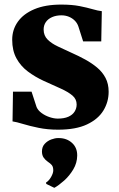

<svg xmlns="http://www.w3.org/2000/svg" viewBox="-20 -568 532 858"><path d="M239.5 11.5Q192 11.5 152.2 3.2Q112.5 -5 83 -14Q53.5 -23 36 -25.5L38 -158.5H121L143.5 -89.5Q150 -74.5 166 -62.8Q182 -51 201.8 -44.5Q221.5 -38 238 -38Q266.5 -38 285.2 -46.2Q304 -54.5 313.2 -69Q322.5 -83.5 322.5 -101Q322.5 -125 303.8 -141Q285 -157 252 -172Q219 -187 175.5 -206.5Q136.5 -224.5 104.5 -248.5Q72.5 -272.5 53.5 -307.2Q34.5 -342 34.5 -390.5Q34.5 -435.5 59.8 -471Q85 -506.5 133.8 -527Q182.5 -547.5 253.5 -547.5Q301.5 -547.5 335.5 -540.8Q369.5 -534 393.5 -527Q417.5 -520 435 -518L432.5 -383H351.5L330.5 -449Q325.5 -464.5 314.2 -475.8Q303 -487 287.8 -493.2Q272.5 -499.5 254.5 -499.5Q231 -499.5 212.8 -491.5Q194.5 -483.5 184.8 -469.2Q175 -455 175 -436Q175 -409 192.8 -391.2Q210.5 -373.5 239.5 -360Q268.5 -346.5 301 -331.5Q331.5 -318 360.8 -302Q390 -286 413.8 -266.2Q437.5 -246.5 451.5 -220Q465.5 -193.5 465.5 -158Q465.5 -112.5 442 -74Q418.5 -35.5 368.8 -12Q319 11.5 239.5 11.5ZM325 127.5Q324.5 160.5 307.5 189Q290.5 217.5 266.8 238.8Q243 260 223.5 271H222L187 254L185.5 248Q199 239.5 208.5 222.5Q218 205.5 218 193.5Q218 178 211.8 170.2Q205.5 162.5 194 155Q183.5 148 175.5 137Q167.5 126 167.5 109Q167.5 88 179.8 74.8Q192 61.5 209 55.2Q226 49 239 49H242.5Q278 49 301.8 70.5Q325.5 92 325 127.5Z"/></svg>

Font: Merriweather 72pt Black
Style: Regular
Weight: 900
Version: Version 2.100